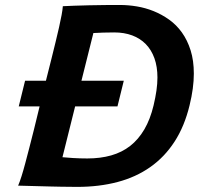

<svg xmlns="http://www.w3.org/2000/svg" viewBox="-20 -730 782 755"><path d="M300.3 -412.6H466.8L441.9 -311.5H275.4L225.6 -111.8Q239.7 -110.4 266.8 -108.6Q293.9 -106.9 323.2 -106.9Q375 -106.9 417.2 -118.9Q459.5 -130.9 491.9 -156.2Q524.4 -181.6 547.6 -221.2Q570.8 -260.7 584 -315.9Q591.3 -346.7 595.2 -373.8Q599.1 -400.9 599.1 -425.3Q599.1 -467.8 587.2 -501Q575.2 -534.2 553.2 -556.6Q531.2 -579.1 499.8 -590.8Q468.3 -602.5 429.2 -602.5Q408.7 -602.5 385.7 -601.8Q362.8 -601.1 347.2 -600.1ZM135.7 -311.5H53.7L78.6 -412.6H160.6L182.6 -500Q190.9 -533.2 198.5 -564.5Q206.1 -595.7 212.2 -622.6Q218.3 -649.4 222.2 -670.7Q226.1 -691.9 227.1 -705.6Q243.7 -706.5 271 -707.5Q298.3 -708.5 330.1 -709.2Q361.8 -710 394 -710.2Q426.3 -710.4 452.6 -710.4Q484.4 -710.4 518.1 -704.8Q551.8 -699.2 584 -686.3Q616.2 -673.3 645 -652.8Q673.8 -632.3 695.3 -602.3Q716.8 -572.3 729.5 -532.2Q742.2 -492.2 742.2 -440.4Q742.2 -384.3 725.6 -316.4Q705.6 -233.4 666.3 -172.9Q627 -112.3 570.6 -72.8Q514.2 -33.2 441.9 -14.2Q369.6 4.9 283.7 4.9Q271 4.9 254.4 4.6Q237.8 4.4 219.2 4.2Q200.7 3.9 180.9 3.4Q161.1 2.9 142.6 2.4Q98.6 1.5 51.3 0Q57.6 -14.6 64.7 -37.1Q71.8 -59.6 79.3 -87.9Q86.9 -116.2 95.5 -149.7Q104 -183.1 113.3 -219.7Z"/></svg>

Font: Andika New Basic
Style: Bold Italic
Weight: 700
Italic angle: -14°
Designer: Victor Gaultney, Annie Olsen, Pablo Ugerman
Foundry: SIL International
Version: Version 5.500